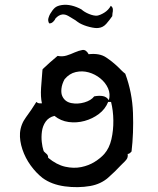

<svg xmlns="http://www.w3.org/2000/svg" viewBox="-20 -765 657 797"><path d="M526 -136Q522 -133 519 -129.5Q516 -126 510 -126Q512 -112 505 -103Q498 -94 490 -87Q488 -85 485.5 -82.5Q483 -80 481 -78Q459 -54 429 -27.5Q399 -1 355 7Q303 16 248.5 8.5Q194 1 157 -26Q130 -47 107.5 -78Q85 -109 73 -145Q61 -181 63 -213Q66 -249 88 -278.5Q110 -308 131 -342Q137 -336 145.5 -336Q154 -336 154 -336Q148 -363 150.5 -400.5Q153 -438 156 -472Q157 -476 157 -478Q172 -492 187.5 -506Q203 -520 219 -533Q239 -529 256.5 -534.5Q274 -540 289 -547Q307 -555 322 -557.5Q337 -560 348 -540Q393 -545 420 -527Q447 -509 471 -486Q478 -479 485 -472Q492 -465 500 -459Q529 -381 532 -296.5Q535 -212 526 -136ZM429 -342Q417 -312 390.5 -292Q364 -272 331 -263Q298 -254 265 -258.5Q232 -263 206 -284Q182 -278 169.5 -260Q157 -242 154 -219Q151 -196 153.5 -175Q156 -154 160 -142Q161 -137 164 -134.5Q167 -132 170 -129Q174 -126 177 -122Q180 -118 180 -110Q215 -81 250.5 -73Q286 -65 317.5 -71.5Q349 -78 373.5 -93.5Q398 -109 413 -126Q434 -150 442.5 -187Q451 -224 450.5 -265Q450 -306 441 -342ZM432 -349Q439 -375 428.5 -398.5Q418 -422 396.5 -439.5Q375 -457 348.5 -464.5Q322 -472 295 -466Q268 -460 248 -436Q237 -416 235 -396.5Q233 -377 239 -365Q250 -342 276.5 -337Q303 -332 330.5 -340Q358 -348 371 -365Q392 -369 407.5 -366Q423 -363 432 -349ZM440 -741Q448 -735 448.5 -726.5Q449 -718 447 -710Q446 -702 446 -698Q435 -682 421.5 -666.5Q408 -651 389 -649Q376 -647 352 -653Q328 -659 310 -669Q305 -672 301 -675Q297 -678 293 -681Q277 -691 264 -698.5Q251 -706 239 -705Q231 -704 223.5 -699.5Q216 -695 210 -688Q209 -683 201 -675Q193 -667 184 -668Q178 -679 181 -689.5Q184 -700 188 -707Q198 -724 207.5 -732.5Q217 -741 236 -744Q256 -747 277 -742Q298 -737 318 -726Q330 -715 349.5 -707Q369 -699 383 -700Q396 -702 413 -712.5Q430 -723 440 -741Z"/></svg>

Font: Yuji Mai
Style: Regular
Weight: 400
Designer: Kataoka Yuji
Foundry: Kinuta Font Factory
Version: Version 3.002